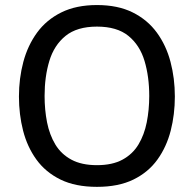

<svg xmlns="http://www.w3.org/2000/svg" viewBox="-20 -724 764 757"><path d="M362.3 12.7Q277.3 12.7 218.5 -16.1Q159.7 -44.9 123.5 -95Q87.4 -145 71 -209Q54.7 -272.9 54.7 -343.3Q54.7 -415 72 -480Q89.4 -544.9 126.2 -595.5Q163.1 -646 221.7 -675Q280.3 -704.1 362.3 -704.1Q444.8 -704.1 503.2 -675Q561.5 -646 598.4 -595.5Q635.3 -544.9 652.3 -480Q669.4 -415 669.4 -343.3Q669.4 -272.9 653.1 -209Q636.7 -145 600.8 -95Q564.9 -44.9 506.1 -16.1Q447.3 12.7 362.3 12.7ZM362.3 -72.8Q422.9 -72.8 462.9 -94.5Q502.9 -116.2 525.9 -154.3Q548.8 -192.4 558.6 -241.7Q568.4 -291 568.4 -345.7Q568.4 -421.9 549.8 -483.9Q531.2 -545.9 486.3 -582.5Q441.4 -619.1 362.3 -619.1Q283.7 -619.1 238.5 -582.5Q193.4 -545.9 174.6 -483.9Q155.8 -421.9 155.8 -345.7Q155.8 -291 165.5 -241.7Q175.3 -192.4 198.2 -154.3Q221.2 -116.2 261.5 -94.5Q301.8 -72.8 362.3 -72.8Z"/></svg>

Font: Shanti
Style: Regular
Weight: 400
Designer: Vernon Adams
Foundry: Vernon Adams
Version: Version 1.100; ttfautohint (v1.8.4)